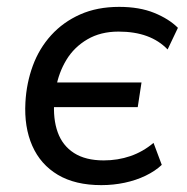

<svg xmlns="http://www.w3.org/2000/svg" viewBox="-20 -530 544 559"><path d="M275 9Q199 9 148.5 -21Q98 -51 74 -105.5Q50 -160 54 -232Q57 -288 75.5 -338.5Q94 -389 129 -427.5Q164 -466 213.5 -488Q263 -510 327 -510Q386 -510 429 -492.5Q472 -475 498 -449L468 -386Q443 -412 407.5 -425Q372 -438 325 -438Q273 -438 234.5 -415.5Q196 -393 173.5 -356Q151 -319 143 -274L136 -290H392L381 -218H128L138 -237Q134 -184 148 -145Q162 -106 195.5 -84.5Q229 -63 282 -63Q323 -63 359.5 -75.5Q396 -88 427 -114L451 -50Q432 -32 404 -18.5Q376 -5 343 2Q310 9 275 9Z"/></svg>

Font: Nunitoga
Style: Medium Italic
Weight: 500
Italic angle: -9°
Designer: Vernon Adams
Foundry: Vernon Adams
Version: Version 1.0